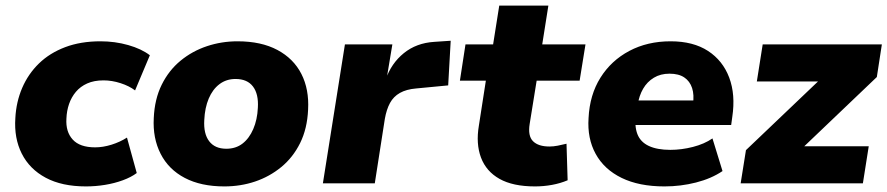

<svg xmlns="http://www.w3.org/2000/svg" viewBox="-20 -657 3180 688"><path d="M288 11Q202 11 144 -20Q86 -51 58 -106.5Q30 -162 35 -234Q38 -292 59.5 -342Q81 -392 119.5 -429.5Q158 -467 213.5 -488Q269 -509 340 -509Q392 -509 439.5 -495.5Q487 -482 517 -459L464 -333Q443 -349 412 -359Q381 -369 351 -369Q317 -369 292.5 -358Q268 -347 252 -328Q236 -309 227.5 -284.5Q219 -260 218 -232Q215 -185 240.5 -157Q266 -129 321 -129Q349 -129 379.5 -138.5Q410 -148 435 -164L470 -37Q450 -22 420 -11Q390 0 356 5.5Q322 11 288 11Z M784 11Q700 11 642 -19.5Q584 -50 555.5 -106Q527 -162 531 -234Q534 -302 559.5 -353.5Q585 -405 627 -439.5Q669 -474 721.5 -491.5Q774 -509 831 -509Q916 -509 974 -478Q1032 -447 1060 -392Q1088 -337 1084 -264Q1081 -196 1055.5 -144.5Q1030 -93 988 -58.5Q946 -24 894 -6.5Q842 11 784 11ZM791 -124Q825 -124 849 -142.5Q873 -161 887.5 -194.5Q902 -228 904 -271Q907 -320 886.5 -347Q866 -374 824 -374Q791 -374 766.5 -355.5Q742 -337 728 -304Q714 -271 712 -227Q709 -178 729.5 -151Q750 -124 791 -124Z M1137 0 1216 -498H1386L1365 -372H1362Q1382 -430 1427 -466.5Q1472 -503 1536 -507L1595 -511L1586 -351L1471 -340Q1436 -337 1413 -324Q1390 -311 1377.5 -288Q1365 -265 1359 -231L1323 0Z M1897 11Q1818 11 1770 -16Q1722 -43 1703.5 -92.5Q1685 -142 1696 -207L1721 -368H1628L1648 -498H1747L1769 -637H1945L1923 -498H2078L2057 -368H1903L1878 -213Q1871 -170 1890 -151Q1909 -132 1949 -132Q1963 -132 1978.5 -135Q1994 -138 2010 -142L2014 -11Q1988 0 1958 5.5Q1928 11 1897 11Z M2361 11Q2270 11 2207.5 -19.5Q2145 -50 2114.5 -105.5Q2084 -161 2089 -234Q2093 -317 2131.5 -378.5Q2170 -440 2235 -474.5Q2300 -509 2383 -509Q2464 -509 2517 -474.5Q2570 -440 2593 -379Q2616 -318 2604 -238L2600 -209H2234L2247 -297H2477L2463 -284Q2468 -317 2460 -341.5Q2452 -366 2432 -379.5Q2412 -393 2379 -393Q2347 -393 2323 -378.5Q2299 -364 2284.5 -339Q2270 -314 2265 -281L2259 -247Q2253 -205 2264 -176.5Q2275 -148 2305 -134Q2335 -120 2382 -120Q2422 -120 2463 -130.5Q2504 -141 2533 -161L2569 -44Q2529 -17 2474 -3Q2419 11 2361 11Z M2634 0 2653 -119 2952 -404 2950 -365H2692L2713 -498H3140L3122 -381L2817 -90L2819 -133H3093L3072 0Z"/></svg>

Font: Nunito Sans 10pt Black
Style: Italic
Weight: 900
Italic angle: -9°
Designer: Vernon Adams
Foundry: Vernon Adams
Version: Version 3.101;gftools[0.9.27]